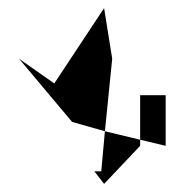

<svg xmlns="http://www.w3.org/2000/svg" viewBox="-20 -735 468 474"><path d="M27 -590 158 -434 239 -411 257 -590 237 -715 114 -529ZM213 -312 237 -281 326 -375V-390L239 -411L230 -312ZM326 -390 389 -375V-500H326Z"/></svg>

Font: bitstorm
Style: excn
Weight: 400
Version: Version 0.2